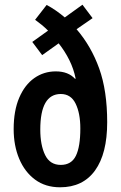

<svg xmlns="http://www.w3.org/2000/svg" viewBox="-20 -785 513 815"><path d="M178 -764Q216 -744 255 -711L330 -765L373 -708L305 -661Q367 -589 401 -494.5Q435 -400 435 -266Q435 -133 383.5 -61.5Q332 10 235 10Q173 10 129 -22.5Q85 -55 61.5 -111Q38 -167 38 -237Q38 -315 61.5 -370Q85 -425 125.5 -453.5Q166 -482 217 -482Q270 -482 299 -450L301 -452Q293 -492 274.5 -529.5Q256 -567 229 -601L159 -551L117 -607L184 -655Q171 -668 157 -679.5Q143 -691 129 -701ZM238 -386Q151 -386 151 -235Q151 -169 171.5 -127Q192 -85 238 -85Q283 -85 302 -123.5Q321 -162 321 -240Q321 -304 301 -345Q281 -386 238 -386Z"/></svg>

Font: Noto Sans Thai Looped ExtraCondensed SemiBold
Style: Regular
Weight: 600
Width: 2
Designer: Sasikarn Vongin, Ben Mitchell
Foundry: The Fontpad Ltd
Version: Version 1.001; ttfautohint (v1.8.4.7-5d5b)